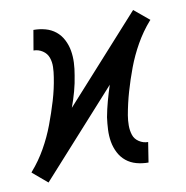

<svg xmlns="http://www.w3.org/2000/svg" viewBox="-77 -591 643 663"><g transform="rotate(-10 244.5 -260.0)"><path d="M41 8 -11 -36 -9 -39Q19 -71 40.5 -109Q62 -147 77 -187Q92 -227 104 -267Q116 -307 122 -347Q125 -365 125.5 -382.5Q126 -400 120.5 -415.5Q115 -431 100.5 -440.5Q86 -450 69 -450L81 -520Q103 -520 123 -514.5Q143 -509 158.5 -496.5Q174 -484 183.5 -465.5Q193 -447 196.5 -426.5Q200 -406 199 -384.5Q198 -363 194 -341Q190 -314 182.5 -286.5Q175 -259 165 -232L432 -528L485 -484L482 -481Q454 -449 432.5 -411Q411 -373 396 -333Q381 -293 369.5 -253Q358 -213 351 -173Q348 -155 348 -137.5Q348 -120 353 -104.5Q358 -89 372.5 -79.5Q387 -70 404 -70L393 0Q371 0 351 -5.5Q331 -11 315.5 -23.5Q300 -36 290.5 -54.5Q281 -73 277.5 -93.5Q274 -114 275 -135.5Q276 -157 279 -179Q284 -206 291.5 -233.5Q299 -261 308 -288Z"/></g></svg>

Font: Iosevka
Style: Italic
Weight: 400
Italic angle: -9°
Monospace: yes
Designer: Belleve Invis
Foundry: Belleve Invis
Version: Version 32.5.0; ttfautohint (v1.8.4)